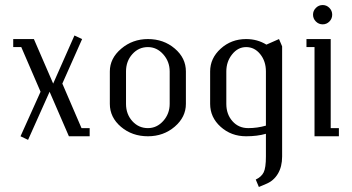

<svg xmlns="http://www.w3.org/2000/svg" viewBox="-20 -538 1390 758"><path d="M32.2 -352.1V-383.8H113.8L189.9 -208L273.9 -397.9L304.2 -383.8L226.1 -208L301.8 -32.2H334V0H252L175.8 -175.8L90.8 14.2L61 0L140.1 -175.8L64 -352.1Z M413.6 -127.9V-255.9Q413.6 -307.6 458.5 -345.7Q503.4 -383.8 564 -383.8Q626 -383.8 669.9 -346.4Q713.9 -309.1 713.9 -255.9V-127.9Q713.9 -75.7 669.7 -37.8Q625.5 0 564 0Q501.5 0 457.5 -37.4Q413.6 -74.7 413.6 -127.9ZM477.5 -127.9Q477.5 -87.4 502.4 -59.8Q527.3 -32.2 564 -32.2Q599.1 -32.2 624.5 -60.5Q649.9 -88.9 649.9 -127.9V-255.9Q649.9 -294.9 624.5 -323.5Q599.1 -352.1 564 -352.1Q527.3 -352.1 502.4 -324.2Q477.5 -296.4 477.5 -255.9Z M809.6 -127.9V-255.9Q809.6 -308.1 851.3 -345.9Q893.1 -383.8 951.7 -383.8Q996.1 -383.8 1031.7 -361.8L1081.5 -383.8L1093.8 -355V80.1Q1093.8 120.1 1077.1 147.9Q1060.5 175.8 1030.8 188L1002 200.2L989.7 170.9Q1012.2 160.2 1021 142.3Q1029.8 124.5 1029.8 80.1V-9.8Q995.6 0 951.7 0Q892.6 0 851.1 -37.4Q809.6 -74.7 809.6 -127.9ZM873.5 -127.9Q873.5 -86.9 897.7 -59.6Q921.9 -32.2 960 -32.2Q995.6 -32.2 1029.8 -42V-255.9Q1029.8 -296.4 1007.3 -324.2Q984.9 -352.1 951.7 -352.1Q919.4 -352.1 896.5 -323.5Q873.5 -294.9 873.5 -255.9Z M1189.9 -352.1V-383.8H1285.6V-32.2H1317.9V0H1221.7V-352.1ZM1227.1 -453.1Q1215.8 -464.4 1215.8 -480Q1215.8 -495.6 1227.1 -506.8Q1238.3 -518.1 1253.9 -518.1Q1269.5 -518.1 1280.5 -506.8Q1291.5 -495.6 1291.5 -480Q1291.5 -464.4 1280.5 -453.1Q1269.5 -441.9 1253.9 -441.9Q1238.3 -441.9 1227.1 -453.1Z"/></svg>

Font: Gawaa
Style: Regular
Weight: 400
Designer: T. Christopher White
Version: Version 1.0